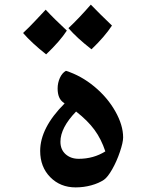

<svg xmlns="http://www.w3.org/2000/svg" viewBox="-20 -793 614 833"><path d="M154.3 -138.2Q154.3 -238.3 260.3 -344.2L255.4 -348.1Q230 -365.2 230 -409.2Q230 -433.1 239.7 -454.8Q249.5 -476.6 266.1 -485.8Q332 -464.8 389.2 -417.5Q446.3 -370.1 480.2 -310.1Q514.2 -250 514.2 -196.8Q514.2 -175.3 500.2 -134Q486.3 -92.8 466.8 -58.6Q447.3 -24.4 431.2 -13.2Q408.7 2 376 11Q343.3 20 308.1 20Q241.7 20 198 -24.4Q154.3 -68.8 154.3 -138.2ZM437 -136.2Q419.4 -189.5 389.9 -229.7Q360.4 -270 310.1 -309.1Q242.2 -238.8 242.2 -178.2Q242.2 -144 264.6 -124Q287.1 -104 321.3 -104Q385.7 -104 437 -136.2ZM270 -660.2Q240.2 -614.3 180.2 -557.1Q117.2 -606.9 80.1 -649.9Q106.4 -674.3 132.3 -702.1Q158.2 -730 178.2 -751Q212.9 -713.4 270 -660.2ZM465.8 -682.1Q434.1 -633.8 377 -579.1Q313.5 -628.4 276.9 -670.9Q321.8 -712.9 374 -772.9Q411.6 -733.9 465.8 -682.1Z"/></svg>

Font: Sahl Naskh
Style: Bold
Weight: 700
Designer: Pascal Zoghbi
Version: Version 1.001